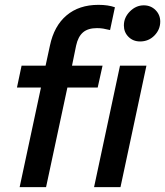

<svg xmlns="http://www.w3.org/2000/svg" viewBox="-20 -772 681 792"><path d="M61 0 149 -411H50L69 -501H168L186 -584Q203 -665 254.5 -708.5Q306 -752 386 -752Q426 -752 454 -742L434 -648Q418 -652 406 -654Q394 -656 380 -656Q343 -656 322.5 -638.5Q302 -621 294 -584L277 -501H403L383 -411H258L170 0ZM558 -601Q529 -601 510 -620Q491 -639 491 -667Q491 -700 516 -725Q541 -750 573 -750Q602 -750 621.5 -730.5Q641 -711 641 -683Q641 -650 617 -625.5Q593 -601 558 -601ZM368 0 475 -501H584L477 0Z"/></svg>

Font: Red Hat Mono Medium
Style: Italic
Weight: 500
Italic angle: -12°
Monospace: yes
Designer: Pentagram, MCKL
Foundry: Pentagram, MCKL
Version: Version 1.023; ttfautohint (v1.8.3)